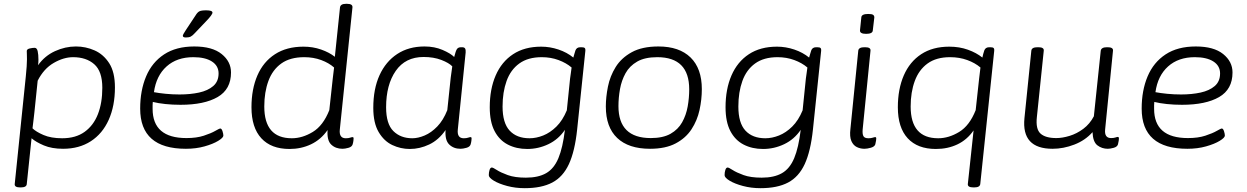

<svg xmlns="http://www.w3.org/2000/svg" viewBox="-20 -772 6522 1004"><path d="M85 208Q55 208 57 190L115 -373Q118 -401 119.5 -424.5Q121 -448 121 -462Q121 -479 120.5 -489Q120 -499 120 -505Q120 -515 135 -518.5Q150 -522 161 -522Q173 -522 177 -504.5Q181 -487 181 -460Q181 -445 179 -431Q214 -480 267.5 -504.5Q321 -529 377 -529Q428 -529 474.5 -508.5Q521 -488 551 -441.5Q581 -395 581 -315Q581 -218 548.5 -145.5Q516 -73 455 -33.5Q394 6 310 6Q251 6 209.5 -11.5Q168 -29 145 -49L120 190Q119 208 89 208ZM305 -49Q376 -49 422.5 -82.5Q469 -116 492 -175Q515 -234 515 -313Q515 -399 473 -436Q431 -473 362 -473Q313 -473 261 -443Q209 -413 177 -350L160 -186Q158 -168 155.5 -146.5Q153 -125 150 -101Q168 -83 207.5 -66Q247 -49 305 -49Z M952 6Q713 6 713 -204Q713 -299 744 -372.5Q775 -446 838 -487.5Q901 -529 996 -529Q1090 -529 1139 -489.5Q1188 -450 1188 -393Q1188 -305 1118 -264.5Q1048 -224 924 -224Q882 -224 844.5 -228Q807 -232 779 -239Q778 -230 778 -221.5Q778 -213 778 -203Q778 -50 955 -50Q1008 -50 1046 -62.5Q1084 -75 1105.5 -87.5Q1127 -100 1132 -100Q1139 -100 1143.5 -86Q1148 -72 1148 -63Q1148 -52 1121 -35.5Q1094 -19 1049.5 -6.5Q1005 6 952 6ZM919 -278Q975 -278 1021 -288Q1067 -298 1095 -322Q1123 -346 1123 -388Q1123 -428 1088 -450.5Q1053 -473 991 -473Q905 -473 851 -424.5Q797 -376 785 -290Q811 -285 846.5 -281.5Q882 -278 919 -278ZM952 -576Q936 -576 936 -585Q936 -591 952 -615L1003 -692Q1012 -707 1022 -712.5Q1032 -718 1058 -718Q1091 -718 1091 -706Q1091 -695 1057 -660L998 -598Q986 -585 977 -580.5Q968 -576 952 -576Z M1494 7Q1398 7 1346.5 -49Q1295 -105 1295 -211Q1295 -306 1326 -377.5Q1357 -449 1418 -488.5Q1479 -528 1567 -528Q1616 -528 1659 -513Q1702 -498 1731 -475L1758 -734Q1761 -752 1789 -752H1795Q1825 -752 1823 -733L1757 -95Q1752 -49 1788 -49Q1802 -49 1810.5 -52Q1819 -55 1824 -55Q1829 -55 1829 -48Q1829 -45 1828 -36Q1827 -27 1824 -17Q1820 -4 1802 1Q1784 6 1771 6Q1735 6 1712 -16Q1689 -38 1693 -92Q1658 -42 1606.5 -17.5Q1555 7 1494 7ZM1506 -49Q1561 -49 1615.5 -82Q1670 -115 1702 -196L1720 -361Q1723 -391 1727 -419Q1700 -443 1659.5 -458Q1619 -473 1571 -473Q1497 -473 1451 -440Q1405 -407 1383.5 -348.5Q1362 -290 1362 -215Q1362 -49 1506 -49Z M2123 7Q2075 7 2031.5 -13.5Q1988 -34 1960 -81.5Q1932 -129 1932 -208Q1932 -307 1964.5 -378.5Q1997 -450 2057 -489.5Q2117 -529 2200 -529Q2252 -529 2294 -511Q2336 -493 2355 -474Q2363 -506 2369.5 -515.5Q2376 -525 2391 -525H2396Q2408 -525 2412 -518.5Q2416 -512 2415 -498L2374 -95Q2369 -49 2405 -49Q2419 -49 2427.5 -52Q2436 -55 2441 -55Q2446 -55 2446 -48Q2446 -45 2445 -36Q2444 -27 2441 -17Q2437 -4 2419 1Q2401 6 2388 6Q2352 6 2329 -16.5Q2306 -39 2310 -92Q2274 -40 2224.5 -16.5Q2175 7 2123 7ZM2136 -49Q2166 -49 2200.5 -63.5Q2235 -78 2266.5 -110.5Q2298 -143 2319 -196L2337 -367Q2339 -380 2341 -396Q2343 -412 2345 -425Q2328 -443 2288 -458.5Q2248 -474 2195 -474Q2100 -474 2049.5 -401.5Q1999 -329 1999 -211Q1999 -124 2037 -86.5Q2075 -49 2136 -49Z M2724 212Q2675 212 2632 200.5Q2589 189 2562.5 173Q2536 157 2536 144Q2536 129 2540 116.5Q2544 104 2552 104Q2558 104 2578 117Q2598 130 2635 143.5Q2672 157 2730 157Q2795 157 2836 133.5Q2877 110 2900 55Q2923 0 2934 -93Q2900 -43 2847.5 -18Q2795 7 2737 7Q2680 7 2635.5 -16Q2591 -39 2566 -87Q2541 -135 2541 -211Q2541 -306 2572 -377.5Q2603 -449 2663 -488.5Q2723 -528 2810 -528Q2856 -528 2900.5 -513Q2945 -498 2978 -471Q2981 -480 2983.5 -490Q2986 -500 2989 -508Q2995 -525 3015 -525H3021Q3034 -525 3038 -520.5Q3042 -516 3041 -507L2998 -95Q2986 19 2955 86Q2924 153 2868 182.5Q2812 212 2724 212ZM2749 -49Q2784 -49 2820.5 -63.5Q2857 -78 2889.5 -110Q2922 -142 2944 -195L2961 -361Q2963 -375 2965 -389.5Q2967 -404 2969 -419Q2941 -443 2900.5 -458Q2860 -473 2813 -473Q2741 -473 2695.5 -440Q2650 -407 2629 -348.5Q2608 -290 2608 -215Q2608 -129 2645 -89Q2682 -49 2749 -49Z M3379 6Q3267 6 3207.5 -50.5Q3148 -107 3148 -215Q3148 -264 3159 -319Q3170 -374 3199.5 -421.5Q3229 -469 3283.5 -499Q3338 -529 3423 -529Q3532 -529 3591 -471.5Q3650 -414 3650 -306Q3650 -252 3638 -197Q3626 -142 3596 -96Q3566 -50 3513 -22Q3460 6 3379 6ZM3383 -50Q3447 -50 3486.5 -72.5Q3526 -95 3547 -132.5Q3568 -170 3576 -215Q3584 -260 3584 -305Q3584 -473 3417 -473Q3352 -473 3312 -450Q3272 -427 3251 -389Q3230 -351 3222 -306Q3214 -261 3214 -217Q3214 -50 3383 -50Z M3957 212Q3908 212 3865 200.5Q3822 189 3795.5 173Q3769 157 3769 144Q3769 129 3773 116.5Q3777 104 3785 104Q3791 104 3811 117Q3831 130 3868 143.5Q3905 157 3963 157Q4028 157 4069 133.5Q4110 110 4133 55Q4156 0 4167 -93Q4133 -43 4080.5 -18Q4028 7 3970 7Q3913 7 3868.5 -16Q3824 -39 3799 -87Q3774 -135 3774 -211Q3774 -306 3805 -377.5Q3836 -449 3896 -488.5Q3956 -528 4043 -528Q4089 -528 4133.5 -513Q4178 -498 4211 -471Q4214 -480 4216.5 -490Q4219 -500 4222 -508Q4228 -525 4248 -525H4254Q4267 -525 4271 -520.5Q4275 -516 4274 -507L4231 -95Q4219 19 4188 86Q4157 153 4101 182.5Q4045 212 3957 212ZM3982 -49Q4017 -49 4053.5 -63.5Q4090 -78 4122.5 -110Q4155 -142 4177 -195L4194 -361Q4196 -375 4198 -389.5Q4200 -404 4202 -419Q4174 -443 4133.5 -458Q4093 -473 4046 -473Q3974 -473 3928.5 -440Q3883 -407 3862 -348.5Q3841 -290 3841 -215Q3841 -129 3878 -89Q3915 -49 3982 -49Z M4500 6Q4479 6 4460.5 -3Q4442 -12 4432 -34.5Q4422 -57 4427 -98L4468 -507Q4470 -525 4500 -525H4504Q4534 -525 4532 -507L4491 -95Q4489 -71 4495 -60Q4501 -49 4521 -49Q4535 -49 4543.5 -52Q4552 -55 4557 -55Q4562 -55 4562 -48Q4562 -45 4561 -36.5Q4560 -28 4557 -17Q4553 -5 4534 0.5Q4515 6 4500 6ZM4509 -595Q4476 -595 4477 -613L4484 -681Q4485 -699 4520 -699Q4539 -699 4545.5 -694.5Q4552 -690 4552 -681L4544 -613Q4543 -595 4509 -595Z M5070 208Q5039 208 5041 190L5071 -90Q5037 -41 4986.5 -17Q4936 7 4874 7Q4778 7 4726.5 -49Q4675 -105 4675 -211Q4675 -306 4706 -377.5Q4737 -449 4797 -488.5Q4857 -528 4944 -528Q4997 -528 5041.5 -512Q5086 -496 5117 -471Q5119 -480 5121.5 -490Q5124 -500 5127 -508Q5133 -525 5153 -525H5159Q5172 -525 5176 -520.5Q5180 -516 5179 -507L5106 190Q5104 208 5075 208ZM4886 -49Q4941 -49 4995.5 -82Q5050 -115 5082 -196L5100 -361Q5103 -391 5107 -419Q5079 -443 5038 -458Q4997 -473 4948 -473Q4876 -473 4830.5 -440Q4785 -407 4763.5 -348.5Q4742 -290 4742 -215Q4742 -49 4886 -49Z M5484 6Q5321 6 5337 -154L5373 -507Q5375 -525 5405 -525H5410Q5440 -525 5438 -507L5402 -160Q5395 -97 5421 -73.5Q5447 -50 5504 -50Q5535 -50 5573 -61.5Q5611 -73 5645 -98.5Q5679 -124 5700 -164L5736 -507Q5739 -525 5768 -525H5772Q5802 -525 5800 -507L5759 -96Q5754 -50 5790 -50Q5804 -50 5812.5 -53Q5821 -56 5825 -56Q5831 -56 5831 -48Q5831 -45 5830 -36.5Q5829 -28 5826 -17Q5822 -4 5803.5 1Q5785 6 5773 6Q5742 6 5718.5 -12Q5695 -30 5693 -81Q5655 -38 5598 -16Q5541 6 5484 6Z M6189 6Q5950 6 5950 -204Q5950 -299 5981 -372.5Q6012 -446 6075 -487.5Q6138 -529 6233 -529Q6327 -529 6376 -489.5Q6425 -450 6425 -393Q6425 -305 6355 -264.5Q6285 -224 6161 -224Q6119 -224 6081.5 -228Q6044 -232 6016 -239Q6015 -230 6015 -221.5Q6015 -213 6015 -203Q6015 -50 6192 -50Q6245 -50 6283 -62.5Q6321 -75 6342.5 -87.5Q6364 -100 6369 -100Q6376 -100 6380.5 -86Q6385 -72 6385 -63Q6385 -52 6358 -35.5Q6331 -19 6286.5 -6.5Q6242 6 6189 6ZM6156 -278Q6212 -278 6258 -288Q6304 -298 6332 -322Q6360 -346 6360 -388Q6360 -428 6325 -450.5Q6290 -473 6228 -473Q6142 -473 6088 -424.5Q6034 -376 6022 -290Q6048 -285 6083.5 -281.5Q6119 -278 6156 -278Z"/></svg>

Font: Asap Semi Expanded Semi Expanded Light
Style: Italic
Weight: 300
Width: 6
Italic angle: -6°
Designer: Pablo Cosgaya
Foundry: Omnibus-Type
Version: Version 3.001; ttfautohint (v1.8.4.7-5d5b)